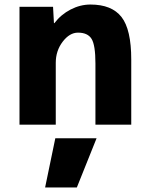

<svg xmlns="http://www.w3.org/2000/svg" viewBox="-20 -550 660 847"><path d="M179 277 224 60H406L319 277ZM66 -520H214L218 -448H220Q249 -486 291.5 -508Q334 -530 379 -530Q473 -530 516 -475Q559 -420 559 -287V0H401V-270Q401 -351 384 -378.5Q367 -406 324 -406Q287 -406 256.5 -366Q226 -326 226 -273V0H66Z"/></svg>

Font: Mplus 1p ExtraBold
Style: Regular
Weight: 800
Version: Version 1.061